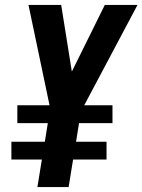

<svg xmlns="http://www.w3.org/2000/svg" viewBox="-20 -755 575 775"><path d="M131 0 149 -111H26V-183H161L173 -258H50V-330H180L95 -735H227L270 -466L403 -735H535L320 -330H434V-258H299L287 -183H410V-111H275L257 0Z"/></svg>

Font: Iosevka SS18 Extrabold
Style: Italic
Weight: 800
Italic angle: -9°
Monospace: yes
Designer: Belleve Invis
Foundry: Belleve Invis
Version: Version 25.1.1; ttfautohint (v1.8.4)